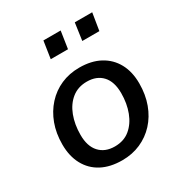

<svg xmlns="http://www.w3.org/2000/svg" viewBox="-167 -824 900 954"><g transform="rotate(-30 282.5 -347.0)"><path d="M261 9Q192 9 143 -17Q94 -43 67.5 -92Q41 -141 41 -208Q41 -272 60.5 -324.5Q80 -377 115.5 -416Q151 -455 199 -476Q247 -497 304 -497Q373 -497 422 -470.5Q471 -444 497.5 -395.5Q524 -347 524 -280Q524 -216 504.5 -163Q485 -110 449.5 -71.5Q414 -33 366 -12Q318 9 261 9ZM263 -69Q315 -69 350 -98Q385 -127 403.5 -175.5Q422 -224 422 -283Q422 -349 390 -383.5Q358 -418 302 -418Q251 -418 215.5 -389.5Q180 -361 161.5 -312.5Q143 -264 143 -204Q143 -139 175 -104Q207 -69 263 -69ZM384 -604 398 -703H498L482 -604ZM203 -604 218 -703H317L302 -604Z"/></g></svg>

Font: Nunito Sans 12pt ExtraLight 12pt SemiBold
Style: Italic
Weight: 600
Italic angle: -9°
Version: Version 3.101;gftools[0.9.27]